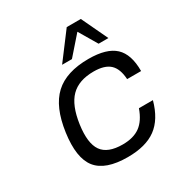

<svg xmlns="http://www.w3.org/2000/svg" viewBox="-167 -821 899 952"><g transform="rotate(-30 282.5 -345.0)"><path d="M459.5 -172.9H539.6Q513.2 -77.1 454.1 -33.7Q395 9.8 291.5 9.8Q164.1 9.8 115 -51.8Q65.9 -113.3 85 -250Q104 -386.2 170.7 -448Q237.3 -509.8 364.7 -509.8Q468.3 -509.8 514.9 -466.3Q561.5 -422.9 561 -327.1H481Q477.5 -387.7 447.8 -415.3Q418 -442.9 355.5 -442.9Q270 -442.9 224.6 -397Q179.2 -351.1 165 -250Q150.9 -148.9 183.1 -103Q215.3 -57.1 300.8 -57.1Q362.8 -57.1 400.4 -84.5Q438 -111.8 459.5 -172.9ZM502.4 -549.8H446.3L384.8 -653.8L293.5 -549.8H237.3L350.6 -700.2H431.2Z"/></g></svg>

Font: Fivo Sans
Style: Italic
Weight: 400
Designer: Alexander Slobzheninov
Foundry: Alexander Slobzheninov
Version: 1.0